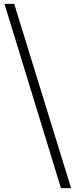

<svg xmlns="http://www.w3.org/2000/svg" viewBox="-20 -792 388 986"><path d="M293 174 3 -772H53L345 174Z"/></svg>

Font: Cactus Classical Serif
Style: Regular
Weight: 400
Designer: Henry Chan (via Glyphwiki)、田海東、宇文滿月
Foundry: Moonlit Owen
Version: Version 1.000